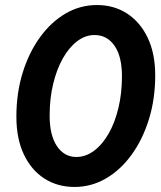

<svg xmlns="http://www.w3.org/2000/svg" viewBox="-20 -731 640 762"><path d="M276 11Q208 11 156 -22.5Q104 -56 74.5 -118.5Q45 -181 45 -268Q45 -362 70 -442.5Q95 -523 139 -583.5Q183 -644 240.5 -677.5Q298 -711 365 -711Q432 -711 484 -677.5Q536 -644 566 -581.5Q596 -519 596 -432Q596 -338 571 -257.5Q546 -177 502 -116.5Q458 -56 400 -22.5Q342 11 276 11ZM283 -108Q320 -108 353 -132.5Q386 -157 411 -200.5Q436 -244 450 -302.5Q464 -361 464 -428Q464 -507 434.5 -549.5Q405 -592 355 -592Q319 -592 286.5 -567.5Q254 -543 229.5 -499.5Q205 -456 191 -398Q177 -340 177 -272Q177 -194 206 -151Q235 -108 283 -108Z"/></svg>

Font: Red Hat Mono SemiBold
Style: Italic
Weight: 600
Italic angle: -12°
Monospace: yes
Designer: Pentagram, MCKL
Foundry: MCKL
Version: Version 1.030